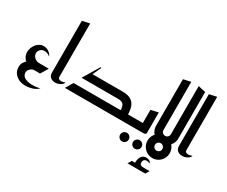

<svg xmlns="http://www.w3.org/2000/svg" viewBox="-172 -1323 2650 2245"><g transform="rotate(30 1152.5 -201.0)"><path d="M132 200Q89 186 56.5 150Q24 114 24 59Q24 22 38 -1Q52 -24 70 -42Q40 -67 29.5 -101Q19 -135 25 -169.5Q31 -204 49.5 -233.5Q68 -263 96.5 -281.5Q125 -300 159 -300Q184 -300 205.5 -291Q227 -282 244.5 -265.5Q262 -249 273 -224Q251 -243 226 -250.5Q201 -258 180 -254Q155 -250 137 -229.5Q119 -209 119 -184Q119 -159 132.5 -140Q146 -121 167 -110.5Q188 -100 208 -100H340L280 0H198Q185 0 168 9.5Q151 19 138.5 35Q126 51 126 72Q126 104 145 123.5Q164 143 193.5 151.5Q223 160 256.5 161Q290 162 320.5 158Q351 154 370 147Q353 168 324.5 182Q296 196 262 203Q228 210 194.5 209.5Q161 209 132 200Z M590 -58Q584 -36 562.5 -20.5Q541 -5 512.5 1Q484 7 457.5 1Q431 -5 413 -24.5Q395 -44 395 -80V-778L495 -800V-80Q495 -62 506 -54.5Q517 -47 533 -46.5Q549 -46 565 -50Q581 -54 590 -58Z M615 0 675 -100H1310Q1311 -142 1293.5 -171Q1276 -200 1220 -200H725L857 -420L867 -413L815 -300H1220Q1282 -300 1319 -283Q1356 -266 1375.5 -237.5Q1395 -209 1402 -173.5Q1409 -138 1410 -100H1530V0Z M1679 208Q1655 208 1638 191Q1621 174 1621 150Q1621 126 1638 109Q1655 92 1679 92Q1703 92 1720 109Q1737 126 1737 150Q1737 174 1720 191Q1703 208 1679 208ZM1506 208Q1482 208 1465 191Q1448 174 1448 150Q1448 126 1465 109Q1482 92 1506 92Q1530 92 1547 109Q1564 126 1564 150Q1564 174 1547 191Q1530 208 1506 208Z M1490 0V-100H1610V-278L1710 -300V-23Q1710 -11 1700 -6Q1690 -1 1680 -0.5Q1670 0 1670 0Z M1763 389V356Q1763 337 1764 325.5Q1765 314 1769 299Q1777 269 1796 249.5Q1815 230 1854 230Q1868 230 1887.5 238.5Q1907 247 1917 270Q1911 267 1891 262Q1871 257 1857 261Q1841 265 1834 275.5Q1827 286 1826 295.5Q1825 305 1825 309Q1825 329 1835.5 337Q1846 345 1860.5 346.5Q1875 348 1887 348H1913L1914 389ZM1690 398 1720 348H1960L1930 398Z M1860 -100 1760 -150V-778L1860 -800Z M1910 0Q1869 0 1835 -20Q1801 -40 1780.5 -74.5Q1760 -109 1760 -150H1860Q1860 -129 1874.5 -114.5Q1889 -100 1910 -100Q1931 -100 1945.5 -114.5Q1960 -129 1960 -150H2060Q2060 -109 2039.5 -74.5Q2019 -40 1985 -20Q1951 0 1910 0ZM1960 -100V-800L2060 -778V-150ZM1910 200Q1869 200 1835 180Q1801 160 1780.5 125.5Q1760 91 1760 50Q1760 8 1780.5 -26Q1801 -60 1835 -80Q1869 -100 1910 -100Q1951 -100 1985 -80Q2019 -60 2039 -26Q2059 8 2059 50Q2059 91 2039 125.5Q2019 160 1985 180Q1951 200 1910 200ZM1910 100Q1931 100 1945.5 85.5Q1960 71 1960 50Q1960 29 1945.5 14.5Q1931 0 1910 0Q1889 0 1874.5 14.5Q1860 29 1860 50Q1860 71 1874.5 85.5Q1889 100 1910 100Z M2305 -58Q2299 -36 2277.5 -20.5Q2256 -5 2227.5 1Q2199 7 2172.5 1Q2146 -5 2128 -24.5Q2110 -44 2110 -80V-778L2210 -800V-80Q2210 -62 2221 -54.5Q2232 -47 2248 -46.5Q2264 -46 2280 -50Q2296 -54 2305 -58Z"/></g></svg>

Font: Reem Kufi Fun
Style: Regular
Weight: 400
Designer: Khaled Hosny
Version: Version 1.005